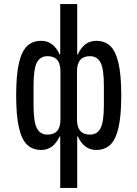

<svg xmlns="http://www.w3.org/2000/svg" viewBox="-20 -730 680 950"><path d="M279 -138V-378Q279 -452 215 -452Q179 -452 162.5 -420.5Q146 -389 146 -306V-210Q146 -127 162.5 -95.5Q179 -64 215 -64Q279 -64 279 -138ZM184 -528Q244 -528 275 -461H278V-710H362V-461H365Q396 -528 456 -528Q498 -528 525 -503Q552 -478 566 -419Q580 -360 580 -258Q580 -156 566 -97Q552 -38 525 -13Q498 12 456 12Q396 12 365 -55H362V200H278V-55H275Q244 12 184 12Q142 12 115 -13Q88 -38 74 -97Q60 -156 60 -258Q60 -360 74 -419Q88 -478 115 -503Q142 -528 184 -528ZM425 -64Q461 -64 477.5 -95.5Q494 -127 494 -210V-306Q494 -389 477.5 -420.5Q461 -452 425 -452Q361 -452 361 -378V-138Q361 -64 425 -64Z"/></svg>

Font: Writer
Style: Regular
Weight: 400
Monospace: yes
Designer: Mike Abbink, Paul van der Laan, Pieter van Rosmalen
Foundry: Bold Monday
Version: Version 2.001 2020